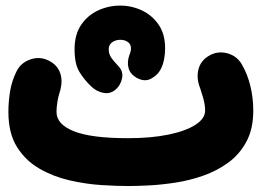

<svg xmlns="http://www.w3.org/2000/svg" viewBox="-20 -573 910 670"><path d="M9.3 -182.1Q9.3 -217.3 15.1 -253.9Q21 -290.5 37.6 -323.7Q52.7 -354.5 86.2 -365.7Q119.6 -377 150.4 -361.3Q180.7 -346.2 190.4 -316.9Q200.2 -287.6 187.5 -248.5Q183.1 -235.4 180.2 -216.8Q177.2 -198.2 177.2 -182.1Q177.2 -139.2 237.8 -115Q298.3 -90.8 426.8 -90.8Q508.3 -90.8 568.8 -103.5Q629.4 -116.2 662.6 -137.9Q695.8 -159.7 695.8 -187Q695.8 -207.5 688.7 -232.2Q681.6 -256.8 678.7 -264.6Q664.6 -299.3 672.4 -330.6Q680.2 -361.8 710 -378.9Q739.7 -396 773.4 -387Q807.1 -377.9 824.2 -347.7Q843.8 -314 853.8 -272.5Q863.8 -231 863.8 -187Q863.8 -123.5 840.1 -79.1Q816.4 -34.7 777.1 -5.9Q737.8 22.9 689.9 39.8Q642.1 56.6 592.8 64.2Q543.5 71.8 500 74Q456.5 76.2 426.8 76.2Q387.2 76.2 333.3 72.8Q279.3 69.3 222.9 56.4Q166.5 43.5 117.9 15.6Q69.3 -12.2 39.3 -60.1Q9.3 -107.9 9.3 -182.1ZM240.2 -400.9Q240.2 -452.1 262.9 -485.8Q285.6 -519.5 321.8 -536.4Q357.9 -553.2 398.2 -553.5Q438.5 -553.7 474.6 -536.9Q510.7 -520 533.4 -487.1Q556.2 -454.1 556.2 -404.3Q556.2 -387.2 553.2 -369.6Q550.3 -352.1 543.5 -336.9Q532.7 -312.5 508.5 -299.1Q484.4 -285.6 455.6 -302.2Q434.1 -314.9 428.5 -335.9Q422.9 -356.9 431.6 -381.3Q434.1 -386.7 435.5 -392.6Q437 -398.4 437 -404.3Q437 -419.4 425.3 -427Q413.6 -434.6 398.2 -434.1Q382.8 -433.6 371.1 -425.3Q359.4 -417 359.4 -400.9Q359.4 -386.7 366.2 -375Q373 -363.3 393.6 -341.8Q410.6 -324.2 406 -300.3Q401.4 -276.4 384.3 -261.2Q365.2 -244.1 340.6 -249Q315.9 -253.9 298.3 -271.5Q274.4 -293.9 257.3 -321.8Q240.2 -349.6 240.2 -400.4Q240.2 -400.4 240.2 -400.9Z"/></svg>

Font: Mikhak-FD Black
Style: Regular
Weight: 900
Designer: Amin Abedi
Version: Version 3.2